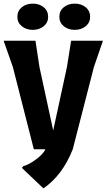

<svg xmlns="http://www.w3.org/2000/svg" viewBox="-20 -825 589 1061"><path d="M549 -600 499 -455 382 0Q325 144 220 216L101 103L109 93Q140 85 179.5 55.5Q219 26 231 0H167L51 -455L0 -600H176L198 -455L274 -104L350 -455L373 -600ZM76 -732Q76 -765 100.5 -785Q125 -805 161 -805Q197 -805 221.5 -785Q246 -765 246 -732Q246 -700 221.5 -680Q197 -660 161 -660Q125 -660 100.5 -680Q76 -700 76 -732ZM308 -732Q308 -765 332.5 -785Q357 -805 393 -805Q429 -805 453.5 -785Q478 -765 478 -732Q478 -700 453.5 -680Q429 -660 393 -660Q357 -660 332.5 -680Q308 -700 308 -732Z"/></svg>

Font: Farro
Style: Bold
Weight: 700
Designer: Aceler Chua
Foundry: Grayscale Limited
Version: Version 1.101